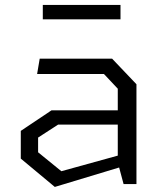

<svg xmlns="http://www.w3.org/2000/svg" viewBox="-20 -744 660 776"><path d="M479.5 0H531.5V-403.5L433 -507H140.5L130 -445H400L456 -385.5V-298H188L64 -215V-103L201.5 11.5L461.5 -67ZM134 -128.5V-188L215 -240.5H456V-115L228 -52ZM153 -666H467V-724H153Z"/></svg>

Font: Monaspace Krypton Light
Style: Regular
Weight: 300
Designer: Riley Cran & the Lettermatic Team
Foundry: Lettermatic
Version: Version 1.101 (Monaspace Krypton)